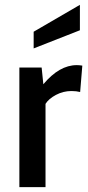

<svg xmlns="http://www.w3.org/2000/svg" viewBox="-20 -773 362 793"><path d="M60 -494H152L159 -425Q225 -504 297 -504Q308 -504 320 -502L311 -393Q295 -397 275 -397Q241 -397 211 -381Q181 -365 168 -344V0H60ZM119 -642 310 -753V-648L119 -573Z"/></svg>

Font: Cabin Medium
Style: Regular
Weight: 500
Designer: Pablo Impallari
Foundry: Pablo Impallari. http://www.impallari.com Igino Marini. http://www.ikern.com
Version: Version 2.001